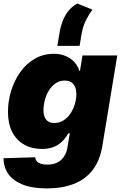

<svg xmlns="http://www.w3.org/2000/svg" viewBox="-22 -839 677 1072"><path d="M240.2 212.9Q156.7 212.9 103 190.9Q49.3 168.9 23.4 130.9Q-2.4 92.8 -2.4 44.4L174.8 39.1Q175.8 52.2 183.6 61.3Q191.4 70.3 205.8 75.2Q220.2 80.1 241.7 80.1Q289.1 80.1 317.9 54.9Q346.7 29.8 354.5 -15.6L367.7 -94.7H359.4Q342.8 -65.4 321.5 -45.9Q300.3 -26.4 273.4 -16.8Q246.6 -7.3 212.4 -7.3Q155.8 -7.3 112.8 -31.7Q69.8 -56.2 46.1 -102.3Q22.5 -148.4 22.5 -214.4Q22.5 -274.4 40.3 -332.3Q58.1 -390.1 91.3 -436.8Q124.5 -483.4 172.1 -511Q219.7 -538.6 278.8 -538.6Q307.6 -538.6 331.3 -531Q355 -523.4 373 -510.3Q391.1 -497.1 403.3 -479.7Q415.5 -462.4 421.9 -442.4H424.3L438.5 -529.3H632.8L549.3 -23.4Q535.6 58.6 494.6 111.1Q453.6 163.6 389.2 188.2Q324.7 212.9 240.2 212.9ZM280.8 -152.3Q310.1 -152.3 333 -167Q356 -181.6 371.8 -205.8Q387.7 -230 396 -258.3Q404.3 -286.6 404.3 -313.5Q404.3 -350.1 387.5 -369.6Q370.6 -389.2 339.8 -389.2Q310.5 -389.2 288.3 -373.8Q266.1 -358.4 251 -333.7Q235.8 -309.1 228.3 -280Q220.7 -251 220.7 -224.1Q220.7 -189.5 235.8 -170.9Q251 -152.3 280.8 -152.3ZM298.3 -583 310.1 -654.3Q317.4 -696.3 330.8 -728.3Q344.2 -760.3 364.3 -783Q384.3 -805.7 409.7 -819.3L494.1 -785.2Q481.9 -770 461.4 -732.7Q440.9 -695.3 433.1 -647.5L422.4 -583Z"/></svg>

Font: Inter 24pt Black
Style: Italic
Weight: 900
Italic angle: -9.3988°
Designer: Rasmus Andersson
Foundry: rsms
Version: Version 4.001;git-66647c0bb